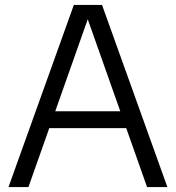

<svg xmlns="http://www.w3.org/2000/svg" viewBox="-20 -760 714 780"><path d="M14.5 0 280 -740H394.5L660 0H577.5L329.5 -701.5H343.5L95.5 0ZM153.5 -239.5 172.5 -308H501.5L520.5 -239.5Z"/></svg>

Font: Encode Sans SC Condensed Thin
Style: Regular
Weight: 400
Version: Version 3.002